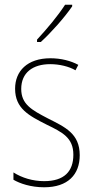

<svg xmlns="http://www.w3.org/2000/svg" viewBox="-20 -784 396 814"><path d="M286 -757V-764H256C224 -715 182 -665 137 -616V-606H153C196 -645 253 -709 286 -757ZM318 -126C318 -218 256 -245 183 -282C114 -318 70 -342 70 -407C70 -476 119 -512 193 -512C232 -512 273 -502 300 -486L312 -509C281 -526 239 -537 194 -537C95 -537 44 -482 44 -408C44 -324 102 -294 177 -256C245 -223 291 -200 291 -128C291 -57 252 -16 167 -16C119 -16 73 -30 37 -53V-22C64 -6 111 10 167 10C268 10 318 -44 318 -126Z"/></svg>

Font: Noto Sans Gujarati Condensed Thin
Style: Regular
Weight: 100
Width: 3
Designer: Jelle Bosma - Monotype Design Team, Universal Thirst
Foundry: Monotype Imaging Inc.
Version: Version 2.106